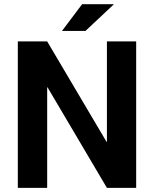

<svg xmlns="http://www.w3.org/2000/svg" viewBox="-20 -912 748 932"><path d="M641 0H499L210.5 -488.5L209 -488V0H66.5V-711H209L497.5 -223L499 -223.5V-711H641ZM395 -762H281L378.5 -891.5H533Z"/></svg>

Font: Roberto Sans
Style: Bold
Weight: 700
Designer: Google (font) & Cristiano Sobral (main changes)
Version: Version 1.000;October 12, 2021;FontCreator 14.0.0.2814 64-bi